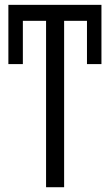

<svg xmlns="http://www.w3.org/2000/svg" viewBox="-20 -784 460 804"><path d="M248.5 0H172.9V-696.8H29.3V-763.7H391.1V-696.8H248.5ZM344.2 -763.7H404.8V-515.6H344.2ZM15.1 -763.7H75.7V-515.6H15.1Z"/></svg>

Font: Open Sans Condensed
Style: Regular
Weight: 400
Width: 3
Designer: Monotype Design Team
Foundry: Monotype Imaging Inc.
Version: Version 3.000